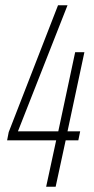

<svg xmlns="http://www.w3.org/2000/svg" viewBox="-20 -708 355 728"><path d="M155 0 193 -176H7L13 -207L200 -688H236L48 -210H201L265 -510H300L236 -210H284L277 -176H229L191 0Z"/></svg>

Font: Saira Ultra Condensed Thin
Style: Italic
Weight: 100
Width: 1
Italic angle: -12°
Designer: Hector Gatti with collaboration of the Omnibus-Type team
Foundry: Omnibus-Type
Version: Version 1.001; ttfautohint (v1.8)